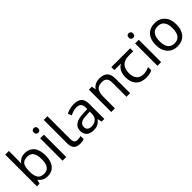

<svg xmlns="http://www.w3.org/2000/svg" viewBox="249 -2002 3255 3255"><g transform="rotate(-45 1876.5 -375.0)"><path d="M173 -575Q173 -541 171.5 -511.5Q170 -482 168 -465H173Q196 -499 236 -522Q276 -545 339 -545Q439 -545 499.5 -475.5Q560 -406 560 -268Q560 -176 532.5 -114Q505 -52 455 -21Q405 10 339 10Q276 10 236 -13Q196 -36 173 -68H166L148 0H85V-760H173ZM324 -472Q267 -472 234 -450.5Q201 -429 187 -384.5Q173 -340 173 -271V-267Q173 -168 205.5 -115.5Q238 -63 326 -63Q398 -63 433.5 -116Q469 -169 469 -269Q469 -370 433.5 -421Q398 -472 324 -472Z M788 -536V0H700V-536ZM745 -737Q765 -737 780.5 -723.5Q796 -710 796 -681Q796 -653 780.5 -639Q765 -625 745 -625Q723 -625 708 -639Q693 -653 693 -681Q693 -710 708 -723.5Q723 -737 745 -737Z M1116 10Q1072 10 1037.5 -4.5Q1003 -19 983 -55.5Q963 -92 963 -157V-714H1052V-165Q1052 -117 1070.5 -93Q1089 -69 1129 -69Q1151 -69 1174.5 -72.5Q1198 -76 1211 -80V-6Q1197 1 1169.5 5.5Q1142 10 1116 10Z M1509 -545Q1607 -545 1654 -502Q1701 -459 1701 -365V0H1637L1620 -76H1616Q1593 -47 1568.5 -27.5Q1544 -8 1512.5 1Q1481 10 1436 10Q1388 10 1349.5 -7Q1311 -24 1289 -59.5Q1267 -95 1267 -149Q1267 -229 1330 -272.5Q1393 -316 1524 -320L1615 -323V-355Q1615 -422 1586 -448Q1557 -474 1504 -474Q1462 -474 1424 -461.5Q1386 -449 1353 -433L1326 -499Q1361 -518 1409 -531.5Q1457 -545 1509 -545ZM1535 -259Q1435 -255 1396.5 -227Q1358 -199 1358 -148Q1358 -103 1385.5 -82Q1413 -61 1456 -61Q1524 -61 1569 -98.5Q1614 -136 1614 -214V-262Z M2125 -546Q2221 -546 2270 -499.5Q2319 -453 2319 -349V0H2232V-343Q2232 -408 2203 -440Q2174 -472 2112 -472Q2023 -472 1989 -422Q1955 -372 1955 -278V0H1867V-536H1938L1951 -463H1956Q1974 -491 2000.5 -509.5Q2027 -528 2059 -537Q2091 -546 2125 -546Z M2701 10Q2583 10 2518 -57Q2453 -124 2453 -245Q2453 -325 2482 -380.5Q2511 -436 2565 -465H2406V-537H2858V-465H2745Q2651 -465 2597.5 -411.5Q2544 -358 2544 -252Q2544 -165 2587 -114.5Q2630 -64 2710 -64Q2747 -64 2781 -73.5Q2815 -83 2847 -99V-21Q2818 -5 2783 2.5Q2748 10 2701 10Z M3063 -536V0H2975V-536ZM3020 -737Q3040 -737 3055.5 -723.5Q3071 -710 3071 -681Q3071 -653 3055.5 -639Q3040 -625 3020 -625Q2998 -625 2983 -639Q2968 -653 2968 -681Q2968 -710 2983 -723.5Q2998 -737 3020 -737Z M3699 -269Q3699 -202 3681.5 -150.5Q3664 -99 3631.5 -63Q3599 -27 3552.5 -8.5Q3506 10 3449 10Q3396 10 3351 -8.5Q3306 -27 3273 -63Q3240 -99 3221.5 -150.5Q3203 -202 3203 -269Q3203 -358 3233 -419.5Q3263 -481 3319 -513.5Q3375 -546 3452 -546Q3525 -546 3580.5 -513.5Q3636 -481 3667.5 -419.5Q3699 -358 3699 -269ZM3294 -269Q3294 -206 3310.5 -159.5Q3327 -113 3362 -88Q3397 -63 3451 -63Q3505 -63 3540 -88Q3575 -113 3591.5 -159.5Q3608 -206 3608 -269Q3608 -333 3591 -378Q3574 -423 3539.5 -447.5Q3505 -472 3450 -472Q3368 -472 3331 -418Q3294 -364 3294 -269Z"/></g></svg>

Font: umalayalam85
Style: Book
Weight: 400
Designer: Jelle Bosma - Monotype Design Team
Foundry: Monotype Imaging Inc.
Version: Version 2.003